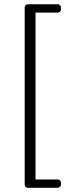

<svg xmlns="http://www.w3.org/2000/svg" viewBox="-20 -728 332 900"><path d="M95.7 -692.4V136.7C95.7 146.5 101.6 152.3 111.3 152.3H250C259.8 152.3 265.6 146.5 265.6 136.7V128.9C265.6 119.1 259.8 113.3 250 113.3H146.5V-668.9H250C259.8 -668.9 265.6 -674.8 265.6 -684.6V-692.4C265.6 -702.1 259.8 -708 250 -708H111.3C101.6 -708 95.7 -702.1 95.7 -692.4Z"/></svg>

Font: Ed Sans Neue Light
Style: Regular
Weight: 300
Designer: Stephen Hutchings
Version: Version 1.004;PS 001.004;hotconv 1.0.88;makeotf.lib2.5.64775